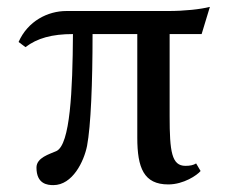

<svg xmlns="http://www.w3.org/2000/svg" viewBox="-20 -523 675 558"><path d="M173 -491C119 -491 61 -462 34 -401L54 -386C88 -412 131 -424 192 -424C191 -260 184 -103 144 -84C124 -75 86 -65 86 -36C86 12 118 15 135 15C191 15 224 -54 233 -99C244 -157 249 -281 249 -424H379V-123C379 -35 398 13 469 13C514 13 553 -14 563 -26L550 -48C542 -43 532 -41 519 -41C479 -41 473 -82 473 -185V-424H566L590 -503C562 -496 517 -491 468 -491Z"/></svg>

Font: Lingua Franca
Style: Regular
Weight: 400
Version: Version 1.19